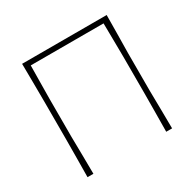

<svg xmlns="http://www.w3.org/2000/svg" viewBox="-155 -880 1059 1046"><g transform="rotate(-30 374.0 -356.5)"><path d="M108 0Q109 -61 109.2 -117Q109.5 -173 110 -238V-475Q109.5 -540.5 109.2 -596.5Q109 -652.5 108 -713H640Q639.5 -652.5 638.8 -596.5Q638 -540.5 637 -475V-238Q638 -173 638.8 -117Q639.5 -61 640 0H603Q604 -61 604.2 -117Q604.5 -173 605 -238V-472Q604.5 -529.5 603.8 -579.8Q603 -630 602.5 -682H144.5Q144 -630 143.2 -579.8Q142.5 -529.5 142 -472V-238Q143 -173 143.8 -117Q144.5 -61 145 0Z"/></g></svg>

Font: Commissioner Loud Thin
Style: Regular
Weight: 100
Designer: Kostas Bartsokas
Foundry: Kostas Bartsokas
Version: Version 1.000; ttfautohint (v1.8.3)